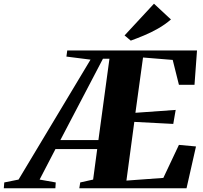

<svg xmlns="http://www.w3.org/2000/svg" viewBox="-122 -1015 1092 1035"><path d="M-101.5 0 -99 -31.5 -22 -47 366 -693.5 236 -710 240.5 -743H940L926.5 -558H842.5L809 -692L649 -705L608 -407L825 -422.5L812 -347L602 -358L559.5 -41.5L758.5 -56L842.5 -234L934.5 -225.5L883.5 0H305.5L310.5 -31.5L380 -47L402 -211.5H177L91.5 -47L178.5 -31.5L176.5 0ZM203.5 -260H408.5L468 -698.5H433ZM583 -796 549.5 -824 708 -995 799.5 -910Q767.5 -882.5 729.8 -861Q692 -839.5 654 -823.8Q616 -808 583 -796Z"/></svg>

Font: Merriweather 96pt Black
Style: Italic
Weight: 900
Italic angle: -7.8°
Version: Version 2.101